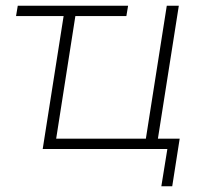

<svg xmlns="http://www.w3.org/2000/svg" viewBox="-20 -520 716 670"><path d="M543 130 564 0H129L202 -464H36L42 -500H427L421 -464H243L176 -36H489L562 -500H604L531 -36H607L581 130Z"/></svg>

Font: Mulish ExtraLight
Style: Italic
Weight: 200
Italic angle: -9°
Designer: Vernon Adams
Foundry: Vernon Adams
Version: Version 3.603